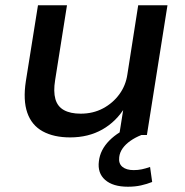

<svg xmlns="http://www.w3.org/2000/svg" viewBox="-20 -512 703 728"><path d="M246 9Q184 9 142 -14Q100 -37 83.5 -84.5Q67 -132 78 -204L124 -492H234L189 -208Q182 -165 190 -136.5Q198 -108 222.5 -94.5Q247 -81 286 -81Q333 -81 370.5 -101Q408 -121 432.5 -154.5Q457 -188 463 -230L504 -492H615L537 0H432L449 -107H455Q421 -51 368 -21Q315 9 246 9ZM465 196Q408 196 378.5 170Q349 144 355 99Q360 56 394.5 21Q429 -14 488 -37L516 0Q493 9 474.5 22Q456 35 445 50.5Q434 66 432 84Q429 108 444 120.5Q459 133 487 133Q503 133 517.5 130Q532 127 549 121L557 178Q537 186 514.5 191Q492 196 465 196Z"/></svg>

Font: Nunito Sans 10pt SemiExpanded SemiBold
Style: Italic
Weight: 600
Width: 6
Italic angle: -9°
Designer: Vernon Adams
Foundry: Vernon Adams
Version: Version 3.101;gftools[0.9.27]